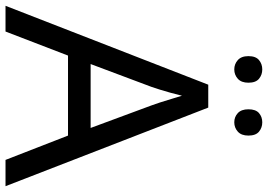

<svg xmlns="http://www.w3.org/2000/svg" viewBox="-154 -794 948 679"><g transform="rotate(90 319.5 -454.0)"><path d="M545 0 459 -221H176L91 0H0L279 -717H360L638 0ZM352 -517Q349 -525 342 -546Q335 -567 328.5 -589.5Q322 -612 318 -624Q313 -604 307.5 -583.5Q302 -563 296.5 -546Q291 -529 287 -517L206 -301H432ZM178 -859Q178 -885 192 -896.5Q206 -908 225 -908Q244 -908 258 -896.5Q272 -885 272 -859Q272 -834 258 -821.5Q244 -809 225 -809Q206 -809 192 -821.5Q178 -834 178 -859ZM366 -859Q366 -885 379.5 -896.5Q393 -908 412 -908Q431 -908 445 -896.5Q459 -885 459 -859Q459 -834 445 -821.5Q431 -809 412 -809Q393 -809 379.5 -821.5Q366 -834 366 -859Z"/></g></svg>

Font: Noto Sans Gurmukhi
Style: Regular
Weight: 400
Designer: Jelle Bosma - Monotype Design Team
Foundry: Monotype Imaging Inc.
Version: Version 2.003